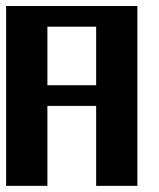

<svg xmlns="http://www.w3.org/2000/svg" viewBox="-20 -605 516 625"><path d="M293 -327.6V-518.1H134.3V-327.6ZM134.3 -260.3V0H0V-585.4H427.2V0H293V-260.3Z"/></svg>

Font: Aqlam Corner
Style: Regular
Weight: 400
Designer: Developer/ Husham Jawad
Version: Version 1.00;December 29, 2020;FontCreator 13.0.0.2683 32-bi